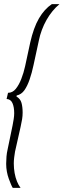

<svg xmlns="http://www.w3.org/2000/svg" viewBox="-20 -763 309 933"><path d="M42 150Q38 144 33 132Q28 120 22.5 105Q17 90 13.5 71.5Q10 53 10 33Q10 16 11.5 -2Q13 -20 17 -37L41 -153Q44 -168 46.5 -184Q49 -200 49 -213Q49 -243 40.5 -262Q32 -281 12 -282L19 -312Q41 -312 56.5 -331Q72 -350 83.5 -379.5Q95 -409 102 -441L127 -557Q135 -592 145.5 -621.5Q156 -651 169.5 -674Q183 -697 198.5 -714Q214 -731 232 -743H269Q251 -728 235 -708.5Q219 -689 206 -666Q193 -643 183.5 -617.5Q174 -592 169 -567L143 -447Q135 -409 124 -377Q113 -345 98.5 -324.5Q84 -304 61 -299L60 -294Q79 -283 84.5 -263Q90 -243 90 -216Q90 -200 87.5 -184Q85 -168 80 -146L53 -26Q51 -15 49 1.5Q47 18 47 31Q47 55 51 77.5Q55 100 62.5 118.5Q70 137 80 150Z"/></svg>

Font: Saira UltraCondensed ExtraLight
Style: Italic
Weight: 250
Width: 1
Italic angle: -12°
Designer: Hector Gatti with collaboration of the Omnibus-Type team
Foundry: Omnibus-Type
Version: Version 1.101